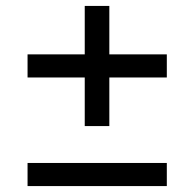

<svg xmlns="http://www.w3.org/2000/svg" viewBox="-20 -628 656 648"><path d="M266 -202.5V-366.5H73V-444.5H266V-608H349V-444.5H543V-366.5H349V-202.5ZM73 0V-78H543V0Z"/></svg>

Font: Overpass Mono Light
Style: Regular
Weight: 400
Monospace: yes
Version: Version 4.000